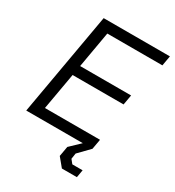

<svg xmlns="http://www.w3.org/2000/svg" viewBox="-209 -820 1029 1132"><g transform="rotate(30 305.5 -254.5)"><path d="M160 -700H611L599 -632H224L181 -386H528L516 -318H169L125 -68H500L488 0H37ZM342 133 354 65 422 0H488L416 74L410 113L431 139H501L492 191H390Z"/></g></svg>

Font: Chakra Petch
Style: Italic
Weight: 400
Italic angle: -10°
Designer: Katatrad Aksorn Co.,Ltd.
Foundry: Cadson Demak Co.,Ltd.
Version: Version 1.000; ttfautohint (v1.6)